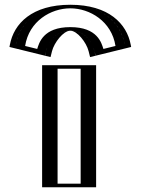

<svg xmlns="http://www.w3.org/2000/svg" viewBox="-20 -787 591 807"><path d="M170.5 -555 44.5 -586C56.5 -693 146.5 -767 275.5 -767C404.5 -767 494.5 -693 506.5 -586L380.5 -555C380.5 -555 369.5 -658 275.5 -658C181.5 -658 170.5 -555 170.5 -555ZM182 -513H359V0H182ZM158.8 -573.3 61.3 -597.3C78.2 -689.3 158 -752 275.5 -752C393.6 -752 473 -688.2 489.7 -597.3L392.2 -573.3C384.5 -604 357.7 -673 275.5 -673C192.7 -673 166.1 -602.4 158.8 -573.3ZM197 -498H344V-15H197ZM158.8 -573.3C166.1 -602.4 192.7 -673 275.5 -673C357.7 -673 384.5 -604 392.2 -573.3L489.7 -597.3C473 -688.2 393.6 -752 275.5 -752C158 -752 78.2 -689.3 61.3 -597.3ZM197 -498V-15H344V-498ZM173.3 -569.7C180.3 -597.4 203.6 -658 275.5 -658C346.9 -658 370.3 -598.8 377.7 -569.7L381.3 -555.2L507 -586.1L504.4 -600C486.2 -699 399.2 -767 275.5 -767C152.5 -767 65 -700.1 46.6 -600L44 -586.1L169.7 -555.2ZM182 -513V0H359V-513ZM136.4 -581.3 85.6 -593.8C101.8 -698 193.7 -752 275.5 -752C357.6 -752 449.3 -697.4 465.4 -593.8L414.6 -581.3C406.6 -606.3 390 -673 275.5 -673C160.5 -673 144.1 -605.5 136.4 -581.3ZM222 -498H319V-15H222ZM198.6 -571.9C207.6 -607.6 246.3 -658 275.5 -658C304.3 -658 343.1 -609.1 352.4 -571.9L358.6 -547.1L531.2 -589.6L529.6 -598.3C513.1 -687.7 436.5 -767 275.5 -767C115.3 -767 38.1 -688.8 21.4 -598.3L19.8 -589.6L192.4 -547.1ZM157 -513V0H384V-513Z"/></svg>

Font: Hussar Outliner
Style: Regular
Weight: 700
Foundry: Cannot Into Space Fonts
Version: Version 0.92